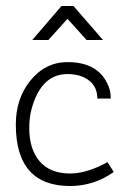

<svg xmlns="http://www.w3.org/2000/svg" viewBox="-20 -618 456 643"><path d="M325 -484H270L206 -555L142 -484H88L186 -598H226ZM215 -37Q271 -37 340 -75L361 -42Q294 5 215 5Q33 5 33 -201Q33 -286 80 -346Q131 -410 206 -410Q305 -410 339 -339Q351 -317 351 -288H306Q306 -327 278 -348.5Q250 -370 206 -370Q118 -370 86 -254Q78 -226 78 -189Q78 -118 113 -77.5Q148 -37 215 -37Z"/></svg>

Font: Bhavuka
Style: Regular
Weight: 400
Version: 2.94.0; ttfautohint (v1.2) -l 7 -r 28 -G 50 -x 13 -D deva -f